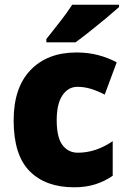

<svg xmlns="http://www.w3.org/2000/svg" viewBox="-20 -786 540 816"><path d="M295 10Q174 10 106 -58.5Q38 -127 38 -274Q38 -414 110 -488.5Q182 -563 305 -563Q354 -563 396.5 -552Q439 -541 476 -521L425 -384Q394 -400 366 -408.5Q338 -417 309 -417Q270 -417 245.5 -381Q221 -345 221 -275Q221 -202 245.5 -169.5Q270 -137 311 -137Q387 -137 459 -186V-39Q426 -16 386 -3Q346 10 295 10ZM486 -756Q466 -738 432.5 -710Q399 -682 363 -653.5Q327 -625 301 -606H177V-620Q202 -652 234 -692.5Q266 -733 287 -766H486Z"/></svg>

Font: Noto Sans Khmer UI SemiCondensed Black
Style: Regular
Weight: 900
Width: 4
Designer: Danh Hong and the Monotype Design Team
Foundry: Monotype Imaging Inc.
Version: Version 2.002; ttfautohint (v1.8.4.7-5d5b)